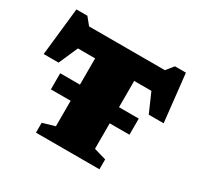

<svg xmlns="http://www.w3.org/2000/svg" viewBox="-158 -951 1187 1145"><g transform="rotate(30 435.0 -378.5)"><path d="M164.5 -268V-379H300.5V-560H182L124.5 -429H22L58 -757H133.5L174 -707H696L736.5 -757H812L848 -429H745.5L688 -560H569.5V-379H705.5V-268H569.5V-92.5L653.5 -68V0H216.5V-68L300.5 -92.5V-268Z"/></g></svg>

Font: Newsreader 6pt ExtraBold
Style: Regular
Weight: 800
Designer: Hugues Gentile
Foundry: Production Type
Version: Version 1.003; ttfautohint (v1.8.3)